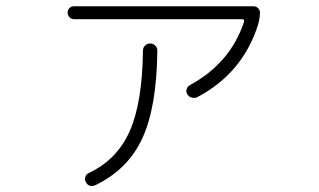

<svg xmlns="http://www.w3.org/2000/svg" viewBox="-20 -580 1040 625"><path d="M220.7 -517.6Q211.9 -517.6 206.1 -523.9Q200.2 -530.3 200.2 -539.1Q200.2 -547.9 206.1 -553.7Q211.9 -559.6 220.7 -559.6H804.7Q813.5 -559.6 819.8 -553.7Q826.2 -547.9 826.2 -539.1Q826.2 -520.5 819.3 -497.1Q768.6 -340.8 622.1 -263.7Q614.3 -259.8 604.5 -262.2Q594.7 -264.6 589.8 -272.9Q585 -281.2 587.4 -289.6Q589.8 -297.9 597.7 -302.7Q729.5 -374 774.4 -508.8Q776.4 -517.6 767.6 -517.6ZM445.3 -415Q445.3 -424.8 452.1 -431.6Q459 -438.5 468.8 -438.5Q478.5 -438.5 485.4 -431.6Q492.2 -424.8 492.2 -415Q490.2 -231.4 443.4 -129.9Q396.5 -28.3 291 22.5Q269.5 32.2 258.8 11.7Q254.9 3.9 257.8 -4.4Q260.7 -12.7 268.6 -16.6Q360.4 -59.6 401.9 -152.3Q443.4 -245.1 445.3 -415Z"/></svg>

Font: Rounded Mgen+ 1mn light
Style: Regular
Weight: 200
Designer: [Source Han Sans]
Ryoko NISHIZUKA  (kana & ideographs); Paul D. Hunt (Latin, Greek & Cyrillic); Wenlong ZHANG  (bopomofo
Version: Version 1.059.20150602